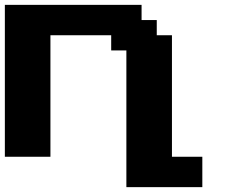

<svg xmlns="http://www.w3.org/2000/svg" viewBox="-20 -645 977 790"><path d="M500 125H812.5V0H687.5V-500H625V-562.5H562.5V-625H0V0H187.5V-500H437.5V-437.5H500Z"/></svg>

Font: Faithful 32x
Style: Semibold
Weight: 400
Foundry: Faithful Resource Pack
Version: Version 1.0; January 27, 2023